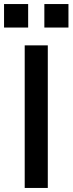

<svg xmlns="http://www.w3.org/2000/svg" viewBox="-39 -928 358 948"><path d="M100 -792H-19V-908H100ZM299 -792H180V-908H299ZM83 -704H197V0H83Z"/></svg>

Font: CBA Beacon Sans Bold
Style: Regular
Weight: 700
Designer: Wei Huang
Foundry: Wei Huang
Version: Version 1.002